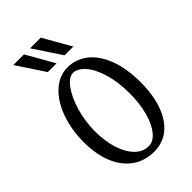

<svg xmlns="http://www.w3.org/2000/svg" viewBox="-291 -1093 1182 1182"><g transform="rotate(-45 300.5 -501.5)"><path d="M417 -816 314 -997H221L341 -816ZM271 -816 168 -997H75L195 -816ZM46 -354Q46 -248 78.5 -169.5Q111 -91 171 -48.5Q231 -6 312 -6Q387 -6 441.5 -50Q496 -94 525.5 -175.5Q555 -257 555 -367Q555 -487 522 -574Q489 -661 431 -706Q373 -751 301 -751Q228 -751 169.5 -697.5Q111 -644 78.5 -553Q46 -462 46 -354ZM459 -367Q459 -279 439.5 -207.5Q420 -136 386.5 -95Q353 -54 312 -54Q263 -54 224.5 -92Q186 -130 164 -198Q142 -266 142 -354Q142 -439 166 -520.5Q190 -602 227 -652.5Q264 -703 301 -703Q339 -703 376 -661.5Q413 -620 436 -543Q459 -466 459 -367Z"/></g></svg>

Font: LXGW Marker Gothic
Style: Regular
Weight: 400
Version: Version 1.001